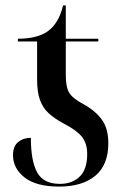

<svg xmlns="http://www.w3.org/2000/svg" viewBox="-20 -679 459 709"><path d="M198 10Q114 10 71 -23.5Q28 -57 28 -106Q28 -139 47 -154.5Q66 -170 94 -170Q94 -84 117.5 -42Q141 0 201 0Q247 0 274.5 -27Q302 -54 302 -110Q302 -150 282 -174.5Q262 -199 213 -224Q180 -242 159 -261.5Q138 -281 127.5 -310Q117 -339 117 -387V-526H46V-536Q81 -536 109.5 -543Q138 -550 157 -564Q197 -593 213 -659H223V-536H343V-526H223V-405Q223 -372 228.5 -353Q234 -334 248.5 -321Q263 -308 287 -295Q331 -271 355.5 -238Q380 -205 380 -150Q380 -70 332 -30Q284 10 198 10Z"/></svg>

Font: Noto Serif Display SemiCondensed Medium
Style: Regular
Weight: 500
Width: 4
Designer: Monotype Design Team
Foundry: Monotype Imaging Inc.
Version: Version 2.009